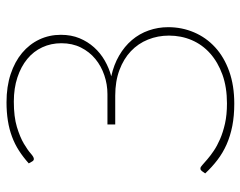

<svg xmlns="http://www.w3.org/2000/svg" viewBox="-96 -654 756 604"><g transform="rotate(-90 282.0 -352.0)"><path d="M474.5 -538.5Q474.5 -506 463.8 -480Q453 -454 435 -434Q417 -414 393.5 -400.5Q370 -387 344 -380Q380.5 -372 409.2 -355.2Q438 -338.5 458 -315Q478 -291.5 488.2 -262.2Q498.5 -233 498.5 -201Q498.5 -157.5 482.2 -119.5Q466 -81.5 435.2 -53.2Q404.5 -25 359.8 -9Q315 7 258 7Q219.5 7 187.8 0.8Q156 -5.5 129.5 -17.2Q103 -29 80.8 -46Q58.5 -63 38.5 -84.5L45.5 -94.5Q47.5 -97 49.2 -98.2Q51 -99.5 54.5 -99.5Q58.5 -99.5 65.2 -93.2Q72 -87 82.8 -77.8Q93.5 -68.5 109.2 -57.8Q125 -47 146.2 -37.8Q167.5 -28.5 195.2 -22.2Q223 -16 258.5 -16Q309.5 -16 349 -30.2Q388.5 -44.5 416 -69Q443.5 -93.5 457.8 -126.8Q472 -160 472 -198.5Q472 -233.5 459.5 -264.5Q447 -295.5 423 -318.2Q399 -341 363.8 -354.2Q328.5 -367.5 283 -367.5H192.5V-392H288Q318.5 -392 347.2 -401.8Q376 -411.5 398.5 -430Q421 -448.5 434.5 -475.5Q448 -502.5 448 -537Q448 -569.5 435.2 -597Q422.5 -624.5 398.5 -644.2Q374.5 -664 340.5 -675.2Q306.5 -686.5 264.5 -686.5Q216.5 -686.5 184.5 -676.8Q152.5 -667 132.2 -655Q112 -643 101 -633.2Q90 -623.5 84 -623.5Q79 -623.5 76 -629L70 -639.5Q89.5 -657 110 -670.2Q130.5 -683.5 154 -692.2Q177.5 -701 204.2 -705.2Q231 -709.5 262.5 -709.5Q311.5 -709.5 350.8 -696.5Q390 -683.5 417.5 -660.5Q445 -637.5 459.8 -606.2Q474.5 -575 474.5 -538.5Z"/></g></svg>

Font: Lato Thin
Style: Regular
Weight: 200
Designer: Lukasz Dziedzic
Foundry: tyPoland Lukasz Dziedzic
Version: Version 2.007; 2014-02-27